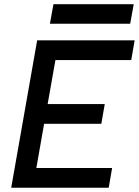

<svg xmlns="http://www.w3.org/2000/svg" viewBox="-20 -883 653 903"><path d="M32.7 0 154.8 -693.4H613.3L597.2 -600.6H240.7L204.1 -393.6H472.7L456.5 -300.8H187.5L150.9 -92.8H507.3L491.2 0ZM214.8 -771.5 231.4 -863.3H608.9L592.3 -771.5Z"/></svg>

Font: Cascadia Code NF
Style: Italic
Weight: 400
Italic angle: -10°
Monospace: yes
Designer: Aaron Bell
Foundry: Saja Typeworks
Version: Version 2404.023; ttfautohint (v1.8.4)